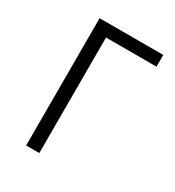

<svg xmlns="http://www.w3.org/2000/svg" viewBox="-136 -613 632 695"><g transform="rotate(30 179.5 -266.0)"><path d="M344 -483H133V0H78V-532H344Z"/></g></svg>

Font: Noto Sans UI NarrowLight
Style: Regular
Weight: 300
Width: 4
Designer: Monotype Design Team
Foundry: Monotype Imaging Inc.
Version: Version 1.001